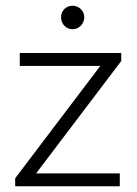

<svg xmlns="http://www.w3.org/2000/svg" viewBox="-20 -650 478 670"><path d="M33 -28V0H398V-45H106L403 -437V-465H49V-420H330ZM193 -590C193 -567 210 -548 233 -548C256 -548 274 -567 274 -590C274 -612 256 -630 233 -630C210 -630 193 -612 193 -590Z"/></svg>

Font: MV Cash ExtraLight
Style: Regular
Weight: 200
Designer: Rodrigo Fuenzalida
Foundry: fragTYPE
Version: Version 1.100;Glyphs 3.1.2 (3151)